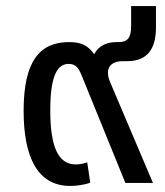

<svg xmlns="http://www.w3.org/2000/svg" viewBox="-20 -604 544 634"><path d="M278 -1 268 -68C255 -63 240 -61 230 -61C170 -61 146 -124 146 -240C146 -362 173 -393 207 -393C232 -393 241 -377 252 -349L394 0H485L344 -332C324 -379 346 -402 385 -402H400C467 -402 495 -443 495 -513V-584H413V-517C413 -478 400 -465 372 -465H365C329 -465 305 -451 291 -425C271 -453 250 -465 208 -465C111 -465 58 -402 58 -238C58 -92 100 10 212 10C234 10 261 6 278 -1Z"/></svg>

Font: Noto Sans Thai UI
Style: Regular
Weight: 400
Designer: Monotype Design Team
Foundry: Monotype Imaging Inc.
Version: Version 1.901